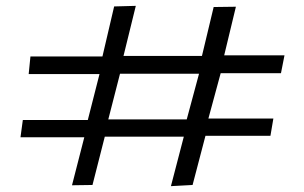

<svg xmlns="http://www.w3.org/2000/svg" viewBox="-20 -646 1040 656"><path d="M564 -10 608 -179H338L296 -14L226 -13L268 -177H50L58 -236H280L320 -393H78L84 -453H330L370 -624L444 -626L402 -455H670L710 -622L786 -623L746 -457H952L940 -396H734L692 -241H914L904 -182H682L638 -14ZM350 -238H618L660 -394H390Z"/></svg>

Font: Inconsolata UltraExpanded Thin
Style: Regular
Weight: 100
Width: 9
Monospace: yes
Designer: Raph Levien, Cyreal, Brenton Simpson
Foundry: Raph Levien, Cyreal, Google
Version: Version 3.100; ttfautohint (v1.8.4.7-5d5b)